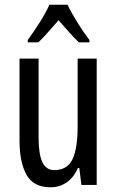

<svg xmlns="http://www.w3.org/2000/svg" viewBox="-20 -786 496 816"><path d="M391 -537V0H326L317 -72H311Q294 -32 263.5 -11Q233 10 195 10Q122 10 92.5 -43.5Q63 -97 63 -187V-537H144V-202Q144 -131 160 -97Q176 -63 210 -63Q266 -63 288 -109Q310 -155 310 -251V-537ZM267 -766Q283 -732 309 -690.5Q335 -649 360 -616V-606H315Q294 -626 273 -650Q252 -674 229 -700Q206 -674 183.5 -648.5Q161 -623 143 -606H98V-616Q125 -653 150.5 -693.5Q176 -734 190 -766Z"/></svg>

Font: Noto Sans Lao ExtraCondensed
Style: Regular
Weight: 400
Width: 2
Designer: Monotype Design Team
Foundry: Monotype Imaging Inc.
Version: Version 2.004; ttfautohint (v1.8.4.7-5d5b)